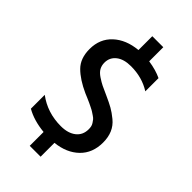

<svg xmlns="http://www.w3.org/2000/svg" viewBox="-271 -861 1049 1049"><g transform="rotate(45 253.5 -336.5)"><path d="M274 112H190V5Q108 -3 51 -36V-143Q130 -84 234 -84Q289 -84 321.5 -109.5Q354 -135 354 -180Q354 -191 352 -200.5Q350 -210 344 -219Q338 -228 333 -234.5Q328 -241 316.5 -248.5Q305 -256 298.5 -260.5Q292 -265 276.5 -272.5Q261 -280 254 -283.5Q247 -287 228 -295Q209 -303 202 -306Q129 -339 88 -380Q47 -421 47 -493Q47 -572 100 -621Q153 -670 240 -678V-785H325V-676Q385 -667 426 -647V-545Q360 -587 274 -587Q219 -587 188 -562.5Q157 -538 157 -498Q157 -476 166.5 -458.5Q176 -441 199.5 -425.5Q223 -410 239.5 -402Q256 -394 292 -378Q330 -361 354 -347.5Q378 -334 406 -311Q434 -288 447.5 -256.5Q461 -225 461 -184Q461 -103 410 -53.5Q359 -4 274 5Z"/></g></svg>

Font: Hind Vadodara Medium
Style: Regular
Weight: 500
Designer: Hitesh Malaviya
Foundry: Indian Type Foundry
Version: Version 1.001;PS 1.0;hotconv 1.0.86;makeotf.lib2.5.63406; tt